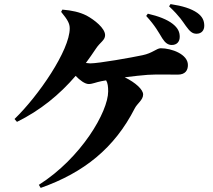

<svg xmlns="http://www.w3.org/2000/svg" viewBox="-20 -860 1040 939"><path d="M774 -672C788 -650 802 -640 820 -640C845 -640 859 -656 859 -680C859 -704 850 -723 825 -743C797 -765 755 -781 703 -793L695 -782C740 -733 756 -701 774 -672ZM889 -733C908 -707 920 -695 941 -695C965 -695 979 -711 979 -734C979 -759 970 -779 945 -797C915 -818 873 -831 814 -840L807 -829C860 -779 873 -755 889 -733ZM179 59C391 -16 540 -136 639 -330C651 -354 680 -371 680 -398C680 -422 643 -456 590 -482C631 -487 672 -492 702 -494C753 -497 807 -495 849 -495C888 -495 899 -518 899 -542C899 -595 819 -624 766 -624C746 -624 726 -600 677 -590C626 -579 463 -550 421 -550L400 -552C417 -575 433 -598 449 -622C470 -654 494 -663 494 -688C494 -722 442 -763 403 -784C369 -801 332 -809 285 -813L279 -802C311 -763 321 -745 321 -721C321 -614 168 -391 51 -278L63 -264C177 -320 271 -397 350 -489C370 -468 395 -449 414 -449C432 -449 450 -458 476 -463L499 -467C507 -454 509 -436 509 -413C509 -314 378 -88 170 44Z"/></svg>

Font: Noto Serif CJK HK Black
Style: Regular
Weight: 900
Designer: Ryoko NISHIZUKA 西塚涼子 (kana & ideographs); Frank Grießhammer (Latin, Greek & Cyrillic); Wenlong ZHANG 张文龙 (bopomofo); San
Foundry: Adobe
Version: Version 2.001;hotconv 1.1.0;makeotfexe 2.6.0